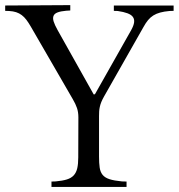

<svg xmlns="http://www.w3.org/2000/svg" viewBox="-31 -733 701 753"><path d="M244.6 -712.9V-691.9L228.5 -690.9Q207 -689 194.8 -684.3Q182.6 -679.7 179 -670.9Q175.3 -662.1 179.4 -648.7Q183.6 -635.3 194.8 -615.2L336.4 -362.8L341.3 -363.3L483.4 -614.7Q493.2 -632.3 494.9 -645Q496.6 -657.7 490.2 -666.5Q483.9 -675.3 469 -680.9Q454.1 -686.5 430.7 -689.9L415.5 -690.4V-711.4H649.9V-690.4L633.8 -689.9Q612.3 -688 597.2 -683.8Q582 -679.7 570.3 -672.4Q558.6 -665 549.6 -654.1Q540.5 -643.1 531.7 -627L377 -354.5Q370.1 -342.3 366.2 -332.5Q362.3 -322.8 360.4 -313.7Q358.4 -304.7 357.9 -296.1Q357.4 -287.6 357.4 -277.8V-118.7Q357.4 -93.3 359.9 -75.9Q362.3 -58.6 371.3 -47.4Q380.4 -36.1 398.4 -30.3Q416.5 -24.4 447.3 -21.5L465.3 -21V0H170.9V-21L187 -21.5Q214.4 -23.9 231.4 -29.3Q248.5 -34.7 258.3 -45.4Q268.1 -56.2 272 -73.2Q275.9 -90.3 275.9 -115.7L276.4 -272.5Q276.4 -293 271 -309.1Q265.6 -325.2 254.4 -344.2L89.4 -629.4Q80.6 -644.5 72.3 -655.5Q64 -666.5 54.2 -673.8Q44.4 -681.2 32.5 -685.1Q20.5 -689 4.9 -689.9L-10.7 -690.4V-711.4Z"/></svg>

Font: Varendra
Style: Regular
Weight: 400
Designer: Jacob Thomas
Foundry: Bangla Type Foundry
Version: Version 1.008